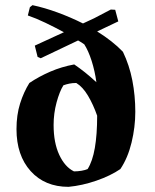

<svg xmlns="http://www.w3.org/2000/svg" viewBox="-20 -713 602 745"><path d="M246 12Q154 12 99 -49Q44 -110 44 -212Q44 -267 58 -311.5Q72 -356 94 -391Q131 -416 175 -435Q219 -454 268 -463Q290 -448 310 -432Q330 -416 354 -394Q348 -438 335.5 -477Q323 -516 307 -541Q296 -549 283 -556L138 -487L126 -492L115 -536L228 -588Q193 -607 156.5 -624.5Q120 -642 88 -653L96 -685L106 -693Q153 -683 203.5 -664.5Q254 -646 302 -622L345 -642L410 -676L427 -675L439 -630L357 -591Q386 -573 411.5 -553Q437 -533 457 -512Q482 -460 493.5 -401Q505 -342 505 -279Q505 -220 490.5 -160Q476 -100 447 -57Q409 -31 354 -12Q299 7 246 12ZM267 -48Q282 -48 296.5 -50.5Q311 -53 320 -57Q339 -87 348 -139Q357 -191 357 -264Q342 -307 321.5 -341.5Q301 -376 276 -391Q261 -391 249 -388.5Q237 -386 226 -382Q211 -358 199.5 -315.5Q188 -273 188 -228Q188 -159 210 -112Q232 -65 267 -48Z"/></svg>

Font: Labrada
Style: Bold
Weight: 700
Designer: Mercedes Jáuregui
Foundry: Omnibus-Type Team
Version: Version 1.000; ttfautohint (v1.8.4.7-5d5b)